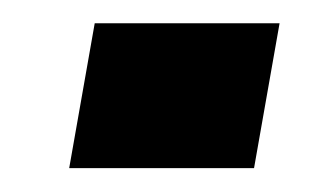

<svg xmlns="http://www.w3.org/2000/svg" viewBox="-20 -410 284 164"><path d="M60.9 -390.1 39.1 -266.4H197L218.8 -390.1Z"/></svg>

Font: Anybody Thin
Style: Italic
Weight: 100
Italic angle: -10°
Designer: Tyler Finck
Foundry: Etcetera Type Company
Version: Version 1.114;gftools[0.9.25]